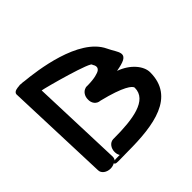

<svg xmlns="http://www.w3.org/2000/svg" viewBox="-144 -741 902 902"><g transform="rotate(-45 307.5 -289.5)"><path d="M300.5 -351.8C281.4 -346.8 269.1 -327.6 269.1 -306.7C267.3 -282.2 282.4 -261.2 307 -259.8C428.8 -229.9 463.8 -202.3 463.8 -188.5C463.8 -106 352.4 -89.8 227.8 -89.8H221.3L221 -89.8C198.5 -88.7 183.3 -66.6 183.3 -42.8C183.3 -32.6 185.1 -24.3 190.4 -15.6C181.2 -15.5 169.7 -15.4 162.7 -15.4L162.4 -15.4L162.1 -15.3C162 -15.3 159.1 -14.9 155.5 -14.1C159.4 -19.5 161.7 -25.9 161.7 -33.1L145.5 -489.2C165.6 -486.4 416 -418.6 399 -405.2C401.5 -402.3 415.7 -382.2 397.8 -369.1C387.7 -361.8 360.9 -353.5 317.1 -353H304.5ZM146.2 -2.5C153.1 3.3 172.5 0 227.8 0C402.4 0 566.3 -24.4 566.3 -189C566.3 -231.3 525.3 -280.9 460.8 -303.7C509.8 -312.7 537 -322.1 532.3 -348.6C529.1 -366 514.4 -383.7 501.4 -411.5C441 -540.3 194.5 -570 119.6 -577.3C113.3 -578.5 106.4 -579.3 96.9 -579.5C94.8 -580 90.7 -580.9 83.7 -579C75 -578.3 50.9 -577.4 48.7 -560.6L48.7 -560.4L48.7 -560.3C48.5 -556.4 67.6 -37.7 67.6 -37C67.6 -15.4 90.5 -0.4 114.7 -0.4C125 -0.4 134.8 -3 142.8 -7.7C143.5 -5.5 144.9 -3.6 146.2 -2.5Z"/></g></svg>

Font: Hi.
Style: Black
Weight: 400
Designer: Mew Too, Robert Jablonski
Foundry: Cannot Into Space Fonts
Version: Version 1.996